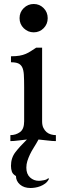

<svg xmlns="http://www.w3.org/2000/svg" viewBox="-20 -707 323 962"><path d="M191 -99Q191 -79 197.5 -66Q204 -53 213.5 -45Q223 -37 235.5 -33.5Q248 -30 260 -30V0Q243 0 219 -3Q195 -6 173 -8Q161 14 149.5 32Q138 50 130 67Q122 84 117 100Q112 116 112 133Q112 165 130.5 182Q149 199 175 199Q183 199 199.5 196Q216 193 222 185L225 190Q218 204 206.5 212.5Q195 221 182 226Q169 231 156 233Q143 235 133 235Q100 235 80 217.5Q60 200 60 175Q44 166 39.5 153Q35 140 35 124Q35 84 57.5 55Q80 26 115 -8Q94 -6 71.5 -3Q49 0 32 0V-30Q59 -30 80 -45Q101 -60 101 -99V-271Q101 -308 99.5 -332.5Q98 -357 91 -370.5Q84 -384 71 -389.5Q58 -395 35 -395V-425Q60 -425 77.5 -428Q95 -431 109 -437Q123 -443 135 -451Q147 -459 161 -468H191ZM78 -616Q78 -646 99 -666.5Q120 -687 149 -687Q178 -687 198.5 -666.5Q219 -646 219 -616Q219 -586 198.5 -565.5Q178 -545 149 -545Q120 -545 99 -565.5Q78 -586 78 -616Z"/></svg>

Font: Milonga
Style: Regular
Weight: 400
Designer: Pablo Impallari, Brenda Gallo, Rodrigo Fuenzalida
Foundry: Pablo Impallari, Brenda Gallo, Rodrigo Fuenzalida
Version: Version 1.000; ttfautohint (v0.93) -l 8 -r 50 -G 200 -x 14 -